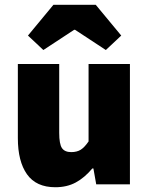

<svg xmlns="http://www.w3.org/2000/svg" viewBox="-20 -766 618 798"><path d="M54.2 -191.9V-500H226.1V-213.9Q226.1 -167.5 237.5 -150.6Q249 -133.8 275.9 -133.8Q299.8 -133.8 315.7 -143.8Q331.5 -153.8 348.1 -178.2V-500H520V0H379.9L368.2 -65.9H363.8Q331.5 -27.3 294.9 -7.6Q258.3 12.2 210 12.2Q130.4 12.2 92.3 -41.5Q54.2 -95.2 54.2 -191.9ZM96.2 -618.2 202.1 -746.1H377.9L483.9 -618.2L419.9 -558.1L292 -642.1H288.1L160.2 -558.1Z"/></svg>

Font: Source Sans Pro Black
Style: Regular
Weight: 900
Designer: Paul D. Hunt
Foundry: Adobe Systems Incorporated
Version: Version 2.020;PS 2.0;hotconv 1.0.86;makeotf.lib2.5.63406